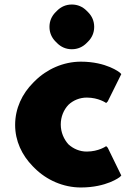

<svg xmlns="http://www.w3.org/2000/svg" viewBox="-20 -808 607 850"><path d="M510 -24 517 -31 457 -154 450 -161C450 -161 417 -137 364 -137C333 -137 305 -149 283 -169C263 -191 249 -222 249 -257C249 -291 262 -322 283 -344C304 -364 333 -376 364 -376C417 -376 450 -352 450 -352L457 -359L517 -480L510 -487C510 -487 452 -535 338 -535C261 -535 187 -502 134 -449L127 -442C78 -393 47 -328 47 -255C47 -184 77 -121 125 -72L126 -71L133 -64C186 -11 260 22 338 22C452 22 510 -24 510 -24ZM298 -788C272 -788 250 -778 233 -761L226 -754C209 -737 199 -715 199 -689C199 -663 209 -641 226 -624L233 -617C250 -600 272 -590 298 -590C324 -590 346 -600 363 -617L370 -624C387 -641 397 -663 397 -689C397 -715 387 -737 370 -754L363 -761C346 -778 324 -788 298 -788Z"/></svg>

Font: Hussar Woodtype
Style: Blk
Weight: 900
Foundry: Cannot Into Space Fonts
Version: Version 1.07